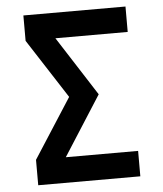

<svg xmlns="http://www.w3.org/2000/svg" viewBox="-53 -781 705 828"><g transform="rotate(-5 300.0 -367.5)"><path d="M79 0V-110L245 -368L79 -625V-735H521V-625H208L373 -368L208 -110H521V0Z"/></g></svg>

Font: Iosevka Custom XBdEx
Style: Regular
Weight: 800
Width: 7
Monospace: yes
Designer: Belleve Invis
Foundry: Belleve Invis
Version: Version 11.2.4; ttfautohint (v1.8.4)